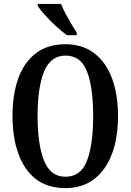

<svg xmlns="http://www.w3.org/2000/svg" viewBox="-20 -951 668 981"><path d="M314 10Q223 10 163.5 -36Q104 -82 74 -165Q44 -248 44 -359Q44 -470 74 -552Q104 -634 164 -679.5Q224 -725 315 -725Q401 -725 461 -679.5Q521 -634 552 -551.5Q583 -469 583 -358Q583 -247 552 -164.5Q521 -82 461 -36Q401 10 314 10ZM314 -48Q393 -48 424.5 -130Q456 -212 456 -358Q456 -505 424.5 -586Q393 -667 315 -667Q239 -667 205.5 -586Q172 -505 172 -358Q172 -212 205 -130Q238 -48 314 -48ZM322 -771Q297 -789 266 -817.5Q235 -846 209 -875Q183 -904 173 -921V-931H292Q300 -909 314.5 -882Q329 -855 344.5 -829Q360 -803 372 -784V-771Z"/></svg>

Font: Noto Serif Devanagari ExtraCondensed SemiBold
Style: Regular
Weight: 600
Width: 2
Designer: Universal Thirst, Indian Type Foundry and the Monotype Design Team
Foundry: Monotype Imaging Inc.
Version: Version 2.004; ttfautohint (v1.8.4.7-5d5b)